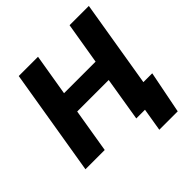

<svg xmlns="http://www.w3.org/2000/svg" viewBox="-226 -903 1235 1235"><g transform="rotate(-45 391.0 -286.0)"><path d="M9.8 0 130.4 -727.5H305.7L258.3 -443.4H545.4L592.8 -727.5H768.1L647.5 0H472.2L521.5 -300.3H234.9L185.1 0ZM525.4 156.2 551.3 0H506.8L528.8 -132.8H750L692.9 156.2Z"/></g></svg>

Font: Inter Extra Bold
Style: Italic
Weight: 800
Italic angle: -9.39999°
Designer: Rasmus Andersson
Foundry: rsms
Version: Version 4.000;git-3c8e0fc